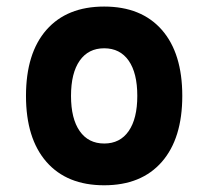

<svg xmlns="http://www.w3.org/2000/svg" viewBox="-20 -547 626 577"><path d="M293 9.8Q181.2 9.8 119.6 -60.5Q58.1 -130.9 58.1 -258.8Q58.1 -387.2 119.6 -457.3Q181.2 -527.3 293 -527.3Q404.8 -527.3 466.3 -457.3Q527.8 -387.2 527.8 -258.8Q527.8 -130.9 466.3 -60.5Q404.8 9.8 293 9.8ZM293.2 -115.7Q340.8 -115.7 366.7 -153.1Q392.6 -190.5 392.6 -258.9Q392.6 -327.6 366.7 -364.7Q340.7 -401.9 293 -401.9Q245.6 -401.9 219.5 -364.7Q193.4 -327.5 193.4 -258.8Q193.4 -190.4 219.5 -153.1Q245.6 -115.7 293.2 -115.7Z"/></svg>

Font: Cascadia Code
Style: Regular
Weight: 400
Monospace: yes
Designer: Aaron Bell
Foundry: Saja Typeworks
Version: Version 2106.017